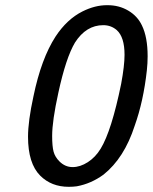

<svg xmlns="http://www.w3.org/2000/svg" viewBox="-20 -698 589 740"><path d="M298 -654Q346 -678 392 -678H395Q439 -678 474.5 -657Q510 -636 527 -600Q549 -555 549 -481Q549 -454 546 -427Q533 -308 499 -213Q459 -89 379 -25Q331 10 276 20Q262 22 245 22Q178 22 135 -21Q88 -68 88 -171Q88 -231 109 -327Q139 -472 194 -557Q238 -624 298 -654ZM430 -582Q408 -601 378 -601Q312 -601 269 -534Q234 -475 205 -341Q181 -232 181 -174Q181 -134 186.5 -113.5Q192 -93 209 -76Q231 -54 260 -54Q289 -54 318.5 -73Q348 -92 368 -125Q410 -194 447 -375Q460 -445 460 -487Q460 -555 430 -582Z"/></svg>

Font: KaTeX_SansSerif
Style: Italic
Weight: 400
Version: Version 1.1; ttfautohint (v1.3)